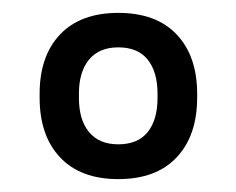

<svg xmlns="http://www.w3.org/2000/svg" viewBox="-20 -671 367 298"><path d="M163.5 -393Q105 -393 73.2 -426.8Q41.5 -460.5 41.5 -519.5V-525.5Q41.5 -584 73.2 -617.5Q105 -651 163.5 -651Q222.5 -651 254.2 -617.5Q286 -584 286 -525.5V-519.5Q286 -460.5 254.2 -426.8Q222.5 -393 163.5 -393ZM163.5 -447Q194 -447 209.2 -466Q224.5 -485 224.5 -519V-525.5Q224.5 -559.5 209.2 -578.5Q194 -597.5 163.5 -597.5Q134 -597.5 118.2 -578.5Q102.5 -559.5 102.5 -525.5V-519Q102.5 -485 118.2 -466Q134 -447 163.5 -447Z"/></svg>

Font: Anek Gujarati Medium
Style: Regular
Weight: 400
Version: Version 1.003